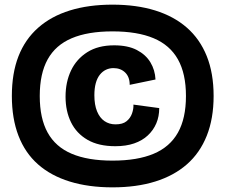

<svg xmlns="http://www.w3.org/2000/svg" viewBox="-20 -723 970 826"><path d="M464 83Q361 83 280 58Q199 33 143.5 -16Q88 -65 59.5 -139Q31 -213 31 -310Q31 -408 59.5 -481Q88 -554 144 -603.5Q200 -653 280.5 -678Q361 -703 464 -703Q567 -703 647.5 -678Q728 -653 784 -604Q840 -555 869.5 -481.5Q899 -408 899 -310Q899 -213 869.5 -139Q840 -65 784 -16Q728 33 647.5 58Q567 83 464 83ZM464 -32Q571 -32 641 -61.5Q711 -91 745.5 -152.5Q780 -214 780 -310Q780 -406 745.5 -467.5Q711 -529 641 -558.5Q571 -588 464 -588Q358 -588 288.5 -558.5Q219 -529 185 -467.5Q151 -406 151 -310Q151 -214 185 -152.5Q219 -91 288.5 -61.5Q358 -32 464 -32ZM476 -94Q404 -94 356.5 -121.5Q309 -149 285.5 -197Q262 -245 262 -307Q262 -370 285.5 -419.5Q309 -469 355.5 -498.5Q402 -528 471 -528Q530 -528 568.5 -508Q607 -488 627 -455Q647 -422 649 -381L538 -358Q538 -392 518.5 -411Q499 -430 468 -430Q451 -430 436 -423Q421 -416 409.5 -401.5Q398 -387 392 -365Q386 -343 386 -313Q386 -272 397.5 -244Q409 -216 429.5 -202Q450 -188 477 -188Q508 -188 524.5 -201.5Q541 -215 548 -235Q555 -255 554 -273L665 -258Q665 -222 652.5 -192.5Q640 -163 616 -140.5Q592 -118 557 -106Q522 -94 476 -94Z"/></svg>

Font: Bricolage Grotesque 28pt
Style: Bold
Weight: 700
Designer: Mathieu Triay
Foundry: Atelier Triay
Version: Version 1.000;gftools[0.9.30]